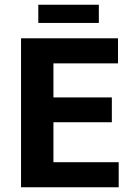

<svg xmlns="http://www.w3.org/2000/svg" viewBox="-20 -792 557 812"><path d="M69 -630H479V-524H206V-380H453V-275H206V-106H482V0H69ZM398 -772V-695H142V-772Z"/></svg>

Font: Mukta
Style: Bold
Weight: 700
Designer: Girish Dalvi and Yashodeep Gholap
Foundry: Ek Type
Version: Version 2.538;PS 1.002;hotconv 16.6.51;makeotf.lib2.5.65220;